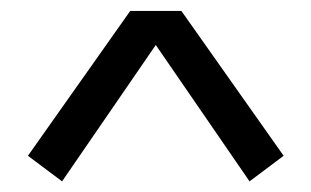

<svg xmlns="http://www.w3.org/2000/svg" viewBox="-20 -770 571 352"><path d="M31.2 -484.4 218.8 -750H312.5L500 -484.4L437.5 -437.5L265.6 -687.5L93.8 -437.5Z"/></svg>

Font: Michroma+
Style: Regular
Weight: 400
Designer: beogot
Foundry: beogot
Version: Version